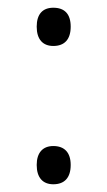

<svg xmlns="http://www.w3.org/2000/svg" viewBox="-20 -467 277 497"><path d="M75 -398C75 -365 91 -348 118 -348C147 -348 163 -365 163 -398C163 -431 147 -447 118 -447C91 -447 75 -431 75 -398ZM75 -40C75 -7 91 10 118 10C147 10 163 -7 163 -40C163 -72 147 -89 118 -89C91 -89 75 -72 75 -40Z"/></svg>

Font: Noto Sans Kannada Light
Style: Regular
Weight: 300
Designer: Jelle Bosma - Monotype Design Team
Foundry: Monotype Imaging Inc.
Version: Version 2.005